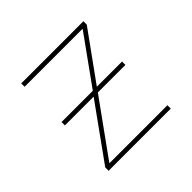

<svg xmlns="http://www.w3.org/2000/svg" viewBox="-133 -664 808 808"><g transform="rotate(-45 271.0 -260.0)"><path d="M91 -265V-285H277L430 -498V-500H86V-520H456V-500L301 -285H451V-265H287L112 -22V-20H456V0H86V-20L262 -265Z"/></g></svg>

Font: M PLUS 1p Thin
Style: Regular
Weight: 250
Version: Version 1.062